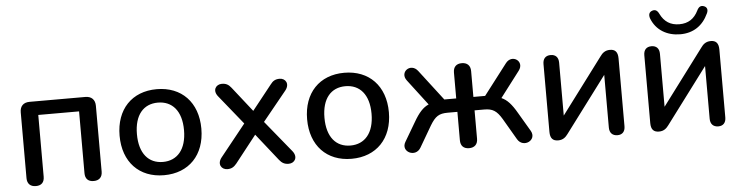

<svg xmlns="http://www.w3.org/2000/svg" viewBox="-45 -910 4351 1125"><g transform="rotate(-5 2131.0 -347.5)"><path d="M127 7C160 7 177 -11 177 -44V-407H417V-44C417 -11 434 7 467 7C499 7 518 -11 518 -44V-431C518 -467 497 -488 461 -488H133C96 -488 76 -467 76 -431V-44C76 -11 95 7 127 7Z M881 9C1027 9 1122 -89 1122 -244C1122 -399 1027 -497 881 -497C735 -497 641 -399 641 -244C641 -89 735 9 881 9ZM881 -69C797 -69 743 -130 743 -244C743 -358 797 -418 881 -418C965 -418 1020 -358 1020 -244C1020 -130 965 -69 881 -69Z M1254 6C1279 6 1293 -4 1308 -22L1433 -181L1559 -22C1574 -3 1590 6 1614 6C1650 6 1672 -29 1642 -66L1491 -251L1631 -423C1661 -460 1639 -495 1604 -495C1579 -495 1564 -486 1550 -467L1434 -321L1319 -467C1304 -486 1289 -495 1264 -495C1229 -495 1206 -461 1236 -424L1375 -252L1226 -66C1196 -29 1218 6 1254 6Z M1984 9C2130 9 2225 -89 2225 -244C2225 -399 2130 -497 1984 -497C1838 -497 1744 -399 1744 -244C1744 -89 1838 9 1984 9ZM1984 -69C1900 -69 1846 -130 1846 -244C1846 -358 1900 -418 1984 -418C2068 -418 2123 -358 2123 -244C2123 -130 2068 -69 1984 -69Z M2675 7C2707 7 2726 -11 2726 -44V-211H2783C2832 -211 2856 -196 2886 -146L2959 -21C2992 35 3076 -5 3044 -62L2978 -174C2948 -226 2922 -255 2889 -269L3004 -420C3044 -473 2972 -522 2933 -470L2795 -290H2726V-442C2726 -475 2707 -493 2675 -493C2643 -493 2625 -475 2625 -442V-290H2555L2417 -470C2377 -522 2306 -472 2346 -420L2461 -269C2428 -255 2402 -226 2372 -174L2306 -62C2273 -6 2358 36 2391 -21L2464 -146C2495 -197 2517 -211 2568 -211H2625V-44C2625 -11 2643 7 2675 7Z M3199 7C3229 7 3244 -9 3256 -25L3501 -352V-42C3501 -11 3518 7 3548 7C3577 7 3593 -11 3593 -42V-441C3593 -479 3577 -495 3547 -495C3517 -495 3501 -479 3489 -462L3244 -135V-446C3244 -478 3227 -495 3198 -495C3169 -495 3152 -478 3152 -446V-47C3152 -9 3168 7 3199 7Z M3966 -550C4042 -550 4099 -587 4132 -659C4142 -681 4135 -696 4117 -702C4100 -708 4087 -701 4077 -680C4054 -633 4018 -609 3966 -609C3913 -609 3877 -633 3854 -680C3844 -701 3831 -708 3814 -702C3796 -696 3790 -681 3797 -659C3824 -587 3889 -550 3966 -550ZM3792 7C3822 7 3837 -9 3849 -25L4094 -352V-42C4094 -11 4111 7 4141 7C4170 7 4186 -11 4186 -42V-441C4186 -479 4170 -495 4140 -495C4110 -495 4094 -479 4082 -462L3837 -135V-446C3837 -478 3820 -495 3791 -495C3762 -495 3745 -478 3745 -446V-47C3745 -9 3761 7 3792 7Z"/></g></svg>

Font: Nunito SemiBold
Style: Regular
Weight: 600
Designer: Vernon Adams
Foundry: Vernon Adams
Version: Version 3.602